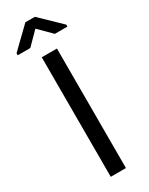

<svg xmlns="http://www.w3.org/2000/svg" viewBox="-242 -949 765 989"><g transform="rotate(-30 140.5 -454.5)"><path d="M185.5 0H95.2V-710.9H185.5ZM288.6 -793.5V-781.7H213.9L140.6 -855L67.9 -781.7H-6.8V-793.9L112.3 -909.2H168.9Z"/></g></svg>

Font: Roboto Web
Style: Regular
Weight: 400
Designer: Google
Version: Version 1.200310; 2013